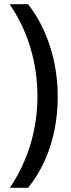

<svg xmlns="http://www.w3.org/2000/svg" viewBox="-20 -740 341 918"><path d="M256 -277C256 -444 206 -603 114 -720H26C114 -591 159 -440 159 -278C159 -121 113 31 27 158H114C207 44 256 -110 256 -277Z"/></svg>

Font: Noto Sans Arabic Cond Med
Style: Regular
Weight: 500
Width: 3
Designer: Monotype Design Team, Nadine Chahine, Nizar Qandah and Khaled Hosny
Foundry: Monotype Imaging Inc.
Version: Version 2.012